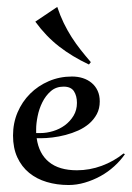

<svg xmlns="http://www.w3.org/2000/svg" viewBox="-20 -509 376 547"><path d="M335.9 -69.8Q323.2 -51.3 305.4 -35.2Q287.6 -19 266.4 -7.3Q245.1 4.4 221.9 11.2Q198.7 18.1 175.3 18.1Q142.1 18.1 113.3 9.5Q84.5 1 63 -16.6Q41.5 -34.2 29.3 -60.8Q17.1 -87.4 17.1 -123Q17.1 -158.2 30 -188.7Q43 -219.2 65.7 -241.9Q88.4 -264.6 119.1 -277.8Q149.9 -291 185.1 -291Q201.7 -291 216.1 -286.4Q230.5 -281.7 241.2 -272.7Q252 -263.7 258.1 -250.5Q264.2 -237.3 264.2 -220.2Q264.2 -199.7 255.9 -184.1Q247.6 -168.5 233.9 -156.7Q220.2 -145 202.9 -137.2Q185.5 -129.4 166.7 -124.5Q147.9 -119.6 129.6 -117.4Q111.3 -115.2 96.2 -115.2H84.5Q90.8 -70.8 119.6 -47.4Q148.4 -23.9 199.2 -23.9Q235.4 -23.9 269.8 -36.6Q304.2 -49.3 332 -71.8ZM83 -129.9H95.2Q112.8 -129.9 131.3 -135.5Q149.9 -141.1 164.8 -152.1Q179.7 -163.1 189.5 -179.2Q199.2 -195.3 199.2 -215.8Q199.2 -235.8 190.7 -249Q182.1 -262.2 161.1 -262.2Q139.6 -262.2 124.8 -249.3Q109.9 -236.3 100.6 -217.5Q91.3 -198.7 87.2 -178Q83 -157.2 83 -141.1ZM233.4 -325.2Q185.5 -347.7 148.2 -376.7Q110.8 -405.8 80.6 -447.3L143.1 -489.3Q151.4 -464.4 161.6 -443.4Q171.9 -422.4 183.8 -403.6Q195.8 -384.8 209.7 -367.2Q223.6 -349.6 238.8 -332Z"/></svg>

Font: Montez
Style: Regular
Weight: 400
Designer: Astigmatic (AOETI)
Foundry: Astigmatic (AOETI)
Version: Version 1.001